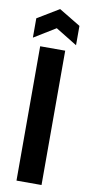

<svg xmlns="http://www.w3.org/2000/svg" viewBox="-96 -891 428 929"><g transform="rotate(10 118.5 -427.0)"><path d="M57 0V-660H180V0ZM15 -695V-790L121 -854L227 -790V-695L121 -760Z"/></g></svg>

Font: Bricolage Grotesque 24pt Condensed SemiBold
Style: Regular
Weight: 600
Width: 3
Designer: Mathieu Triay
Foundry: Atelier Triay
Version: Version 1.001;gftools[0.9.33.dev8+g029e19f]